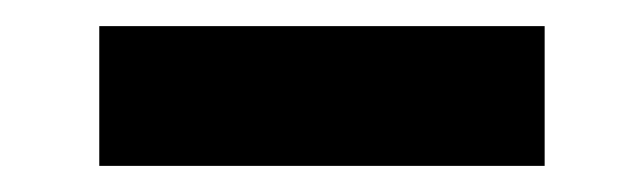

<svg xmlns="http://www.w3.org/2000/svg" viewBox="-20 -366 491 147"><path d="M397 -346V-239H56V-346Z"/></svg>

Font: Squada One
Style: Regular
Weight: 400
Designer: Joe Prince
Foundry: Joe Prince
Version: Version 1.001